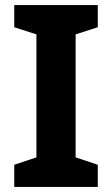

<svg xmlns="http://www.w3.org/2000/svg" viewBox="-20 -734 441 754"><path d="M364 0V-87L277 -116V-599L364 -627V-714H36V-627L123 -599V-116L36 -87V0Z"/></svg>

Font: Noto Sans Myanmar UI
Style: Bold
Weight: 700
Designer: Monotype Design Team
Foundry: Monotype Imaging Inc.
Version: Version 2.103